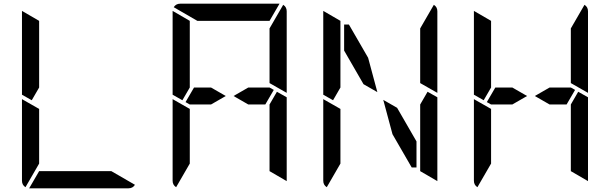

<svg xmlns="http://www.w3.org/2000/svg" viewBox="-20 -1020 3304 1040"><path d="M192 -218V-134L118 -6Q99 -18 99 -41V-483L192 -430ZM583 -93 711 -19Q699 0 676 0H140Q140 0 138 0L192 -93H195H226H362H454ZM99 -959Q99 -959 99 -961L192 -907V-905V-895V-887V-782V-578V-546L152 -477L99 -507Z M1203 -500 1123 -454H1028H1008L985 -467L1031 -546H1123ZM1440 -546 1463 -533 1417 -454H1325L1245 -500L1325 -546ZM1480 -523 1533 -493V-41Q1533 -41 1533 -39L1440 -93V-95V-103V-113V-218V-454ZM1008 -218V-134L934 -6Q915 -18 915 -41V-483L1008 -430ZM1514 -994Q1533 -982 1533 -959V-517L1440 -570V-607V-782V-866ZM1049 -907 921 -981Q933 -1000 956 -1000H1492Q1492 -1000 1494 -1000L1440 -907H1437H1406H1270H1178ZM915 -959Q915 -959 915 -961L1008 -907V-905V-895V-887V-782V-578V-546L968 -477L915 -507Z M1844 -746V-887H1870L1974 -707L2024 -521L1949 -564ZM2296 -523 2349 -493V-41Q2349 -41 2349 -39L2256 -93V-95V-103V-113V-218V-454ZM1824 -218V-134L1750 -6Q1731 -18 1731 -41V-483L1824 -430ZM2330 -994Q2349 -982 2349 -959V-517L2256 -570V-607V-782V-866ZM2236 -254V-113H2210L2106 -293L2056 -479L2131 -436ZM1731 -959Q1731 -959 1731 -961L1824 -907V-905V-895V-887V-782V-578V-546L1784 -477L1731 -507Z M2835 -500 2755 -454H2660H2640L2617 -467L2663 -546H2755ZM3072 -546 3095 -533 3049 -454H2957L2877 -500L2957 -546ZM3112 -523 3165 -493V-41Q3165 -41 3165 -39L3072 -93V-95V-103V-113V-218V-454ZM2640 -218V-134L2566 -6Q2547 -18 2547 -41V-483L2640 -430ZM3146 -994Q3165 -982 3165 -959V-517L3072 -570V-607V-782V-866ZM2547 -959Q2547 -959 2547 -961L2640 -907V-905V-895V-887V-782V-578V-546L2600 -477L2547 -507Z"/></svg>

Font: DSEG14 Modern
Style: Regular
Weight: 400
Designer: Keshikan(Twitter:@keshinomi_88pro)
Version: Version 0.46